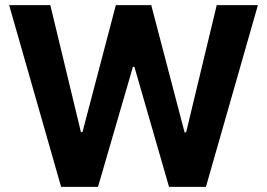

<svg xmlns="http://www.w3.org/2000/svg" viewBox="-20 -727 1039 747"><path d="M15.6 -707H175.8L294.9 -212.9H300.8L430.7 -707H568.4L698.2 -211.9H704.1L823.2 -707H983.4L781.2 0H637.7L502.9 -466.8H497.1L361.3 0H217.8Z"/></svg>

Font: Pretendard JP
Style: Bold
Weight: 700
Designer: Base glyphs from Inter by Rasmus Andersson; Hangeul glyphs from Noto Sans CJK(Source Han Sans) by Jang Soo-young and Kan
Foundry: Kil Hyung-jin
Version: Version 1.309